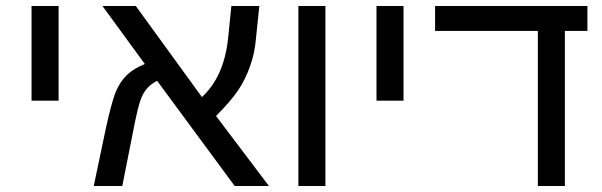

<svg xmlns="http://www.w3.org/2000/svg" viewBox="-20 -619 2002 639"><path d="M85 -284V-599H175V-284Z M462 -406 321 -599H432L652 -296Q725 -363 739 -490L750 -599H843L832 -492Q828 -442 812 -398Q797 -355 772.5 -318.5Q748 -282 699 -233L875 0H761L503 -350Q481 -339 469 -324Q456 -310 447 -284Q438 -258 426 -197L387 0H292L333 -195Q351 -277 365 -313Q380 -348 402.5 -369.5Q425 -391 462 -406Z M973 0V-599H1063V0Z M1233 -284V-599H1323V-284Z M1860 -516V0H1770V-516H1428V-599H1935V-516Z"/></svg>

Font: Libra Sans
Style: Regular
Weight: 400
Foundry: Context Ltd
Version: Version 1.002